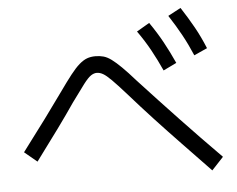

<svg xmlns="http://www.w3.org/2000/svg" viewBox="-53 -856 1107 897"><g transform="rotate(-5 500.0 -407.5)"><path d="M721 -508Q698 -559 672.5 -605.5Q647 -652 613 -700L673 -735Q707 -686 733 -638.5Q759 -591 783 -538ZM870 -566Q848 -618 822.5 -664.5Q797 -711 765 -760L825 -792Q857 -743 883.5 -695.5Q910 -648 932 -594ZM907 -23Q837 -96 775 -160.5Q713 -225 655.5 -287Q598 -349 541 -414Q500 -460 476.5 -483.5Q453 -507 438 -515.5Q423 -524 409 -524Q395 -524 381 -514.5Q367 -505 346 -477.5Q325 -450 286 -396Q250 -343 204.5 -280.5Q159 -218 97 -135L38 -184Q101 -267 148.5 -331.5Q196 -396 233 -448Q267 -496 290.5 -526Q314 -556 333 -572.5Q352 -589 369.5 -595.5Q387 -602 409 -602Q430 -602 447.5 -597Q465 -592 484 -578Q503 -564 529 -538.5Q555 -513 591 -472Q686 -369 775.5 -274.5Q865 -180 962 -82Z"/></g></svg>

Font: M PLUS 1
Style: Regular
Weight: 400
Designer: Coji Morishita
Foundry: UNDERFOREST DESIGN
Version: Version 1.001